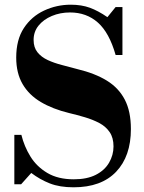

<svg xmlns="http://www.w3.org/2000/svg" viewBox="-20 -784 611 817"><path d="M293 13Q234 13 192 -3.5Q150 -20 113 -48L70 0H41V-210H71Q83 -161 109.5 -118Q136 -75 181.5 -48Q227 -21 294 -21Q350 -21 387.5 -40Q425 -59 444 -91.5Q463 -124 463 -161Q463 -198 446.5 -222Q430 -246 402.5 -260.5Q375 -275 341.5 -285Q308 -295 274 -303Q204 -320 153.5 -350Q103 -380 76 -426.5Q49 -473 49 -539Q49 -615 81.5 -664.5Q114 -714 167.5 -739Q221 -764 281 -764Q327 -764 362.5 -751Q398 -738 437 -711L472 -754H501V-550H472Q445 -645 396.5 -688Q348 -731 278 -731Q236 -731 200.5 -716Q165 -701 144 -675Q123 -649 123 -614Q123 -582 139.5 -561.5Q156 -541 183 -528.5Q210 -516 243 -507.5Q276 -499 309 -490Q384 -472 434.5 -441Q485 -410 511 -360Q537 -310 537 -235Q537 -119 474 -53Q411 13 293 13Z"/></svg>

Font: Libre Bodoni SemiBold
Style: Regular
Weight: 600
Designer: Pablo Impallari, Rodrigo Fuenzalida
Foundry: Impallari Type
Version: Version 2.005;gftools[0.9.23]